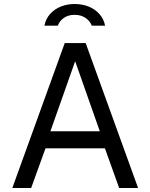

<svg xmlns="http://www.w3.org/2000/svg" viewBox="-20 -938 750 958"><path d="M41.5 0 303 -723H407.5L669 0H574.5L503.5 -198H207L135.5 0ZM231.5 -283H478L355 -632.5ZM201.5 -810Q209 -845.5 230.8 -869.2Q252.5 -893 284 -905.5Q315.5 -918 352 -918Q391 -918 422.8 -905Q454.5 -892 476 -868Q497.5 -844 504.5 -810H438Q429 -833.5 406.5 -848.8Q384 -864 352 -864Q320.5 -864 298.8 -848.8Q277 -833.5 268.5 -810Z"/></svg>

Font: Public Sans Thin
Style: Regular
Weight: 400
Version: Version 2.001